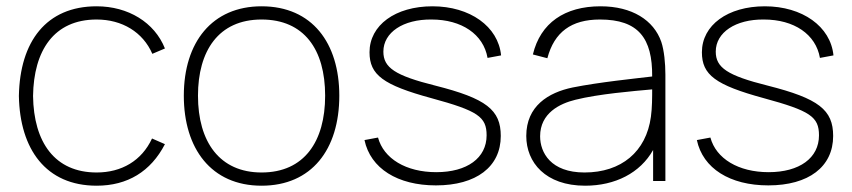

<svg xmlns="http://www.w3.org/2000/svg" viewBox="-20 -575 2708 610"><path d="M287 15C385 15 459 -30 504 -117L463 -135C430 -64 366 -27 287 -27C154 -27 87 -123 85 -270C87 -414 151 -513 287 -513C368 -513 434 -473 464 -404L504 -421C471 -504 387 -555 287 -555C127 -555 43 -443 40 -270C43 -101 126 15 287 15Z M811 15C970 15 1058 -100 1058 -271C1058 -438 972 -555 811 -555C654 -555 564 -441 564 -271C564 -103 651 15 811 15ZM811 -27C678 -27 609 -124 609 -271C609 -413 674 -513 811 -513C946 -513 1013 -418 1013 -271C1013 -126 947 -27 811 -27Z M1365 14C1493 14 1571 -45 1571 -143C1571 -226 1525 -262 1363 -303C1235 -335 1198 -360 1198 -411C1198 -472 1261 -514 1351 -513C1447 -513 1516 -466 1529 -391L1572 -399C1563 -491 1473 -555 1354 -555C1236 -555 1154 -495 1154 -409C1154 -337 1197 -305 1351 -263C1498 -223 1526 -204 1526 -145C1526 -73 1464 -28 1366 -28C1270 -28 1199 -71 1181 -138L1138 -130C1157 -40 1243 14 1365 14Z M1839 15C1934.5 15 2014 -25.5 2055 -98.5V0H2094V-338C2094 -374 2090 -415 2081 -442C2057 -511 1988 -555 1888 -555C1774 -555 1697 -502 1673 -402L1719 -390C1741 -473 1795 -513 1886 -513C2008.5 -513 2053 -453.5 2052 -332C1998 -325.5 1884 -314 1799 -297C1722 -281 1652 -238 1652 -143C1652 -59 1713 15 1839 15ZM1837 -27C1730 -27 1696 -90 1696 -142C1696 -216 1759 -246 1808 -258C1882 -276.5 1991 -285.5 2052 -291C2052 -267.5 2052 -232 2048 -204C2033 -93 1954 -27 1837 -27Z M2421 14C2549 14 2627 -45 2627 -143C2627 -226 2581 -262 2419 -303C2291 -335 2254 -360 2254 -411C2254 -472 2317 -514 2407 -513C2503 -513 2572 -466 2585 -391L2628 -399C2619 -491 2529 -555 2410 -555C2292 -555 2210 -495 2210 -409C2210 -337 2253 -305 2407 -263C2554 -223 2582 -204 2582 -145C2582 -73 2520 -28 2422 -28C2326 -28 2255 -71 2237 -138L2194 -130C2213 -40 2299 14 2421 14Z"/></svg>

Font: Hauora ExtraLight
Style: Regular
Weight: 200
Designer: Mikhail Sharanda
Foundry: WCYS & Co.
Version: Version 1.010